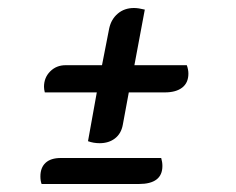

<svg xmlns="http://www.w3.org/2000/svg" viewBox="-20 -481 590 480"><path d="M315 -461Q326 -461 342 -457L316 -318H447Q451 -307 451 -297Q451 -274 435.5 -262Q420 -250 392 -250H302L287 -169Q283 -147 267.5 -135Q252 -123 229 -123Q214 -123 200 -128L222 -250H92Q90 -258 90 -264Q90 -287 105.5 -302.5Q121 -318 144 -318H235L253 -410Q258 -433 274.5 -447Q291 -461 315 -461ZM386 -66Q386 -21 327 -21H84Q81 -29 81 -40Q81 -62 94 -74Q107 -86 132 -86H383Q386 -76 386 -66Z"/></svg>

Font: Sansita Light Italic
Style: Regular
Weight: 300
Italic angle: -11°
Designer: Pablo Cosgaya
Foundry: Omnibus-Type
Version: Version 1.006